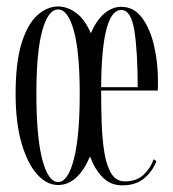

<svg xmlns="http://www.w3.org/2000/svg" viewBox="-20 -546 522 578"><path d="M155 11Q120.5 11 91.5 -21.5Q62.5 -54 44.8 -115.2Q27 -176.5 27 -263.5Q27 -359 45.2 -416.8Q63.5 -474.5 92.8 -500.5Q122 -526.5 155 -526.5Q182.5 -526.5 208.8 -507.5Q235 -488.5 253.5 -446Q270.5 -485.5 294.2 -505.5Q318 -525.5 345 -525.5Q383 -525.5 407.5 -492.5Q432 -459.5 443.8 -408.5Q455.5 -357.5 455.5 -304.5Q455.5 -296.5 455.5 -288.8Q455.5 -281 455 -273.5H284.5V-272Q284.5 -221 286.2 -172.5Q288 -124 294.5 -85Q301 -46 315.5 -23Q330 0 356 0Q392 0 413.2 -20.8Q434.5 -41.5 442 -66.5L451 -61Q440 -31.5 414.8 -9.8Q389.5 12 348 12Q313 12 289.2 -12Q265.5 -36 251 -75Q214 11 155 11ZM155 2Q184.5 2 202.2 -66.2Q220 -134.5 220 -263.5Q220 -390 202.2 -453.8Q184.5 -517.5 155 -517.5Q125 -517.5 107.2 -453.8Q89.5 -390 89.5 -263.5Q89.5 -134.5 107.2 -66.2Q125 2 155 2ZM345 -516Q286 -516 284.5 -283.5H394.5Q394.5 -388.5 384.8 -452.2Q375 -516 345 -516Z"/></svg>

Font: Imbue 100pt Light
Style: Regular
Weight: 300
Designer: Tyler Finck
Foundry: Etcetera Type Company
Version: Version 1.102; ttfautohint (v1.8.3)